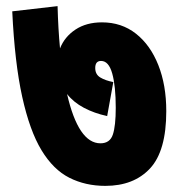

<svg xmlns="http://www.w3.org/2000/svg" viewBox="-20 -633 590 627"><path d="M523 -270Q523 -140 470 -83Q417 -26 324 -26Q259 -26 206.5 -52.5Q154 -79 115.5 -142.5Q77 -206 52.5 -317Q28 -428 20 -596L168 -613Q170 -538 176 -475Q191 -513 226.5 -536.5Q262 -560 313 -560Q377 -560 424 -523Q471 -486 497 -420.5Q523 -355 523 -270ZM330 -254Q288 -263 254 -281Q220 -299 199 -326Q236 -165 308 -165Q339 -165 348.5 -193.5Q358 -222 358 -281Q358 -352 346.5 -393Q335 -434 310 -434Q291 -434 291 -411Q291 -390 307.5 -380Q324 -370 350 -365Z"/></svg>

Font: Noto Sans SemiCondensed Black
Style: Regular
Weight: 900
Width: 4
Designer: Monotype Design Team
Foundry: Monotype Imaging Inc.
Version: Version 2.013; ttfautohint (v1.8.4.7-5d5b)